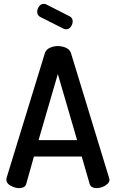

<svg xmlns="http://www.w3.org/2000/svg" viewBox="-20 -976 601 996"><path d="M79 0Q65 0 49 -6Q33 -12 23 -21.5Q13 -31 13 -44Q13 -47 14 -53L213 -701Q219 -719 238.5 -728Q258 -737 280 -737Q303 -737 322.5 -728Q342 -719 348 -701L546 -53Q548 -47 548 -44Q548 -32 537.5 -22Q527 -12 511.5 -6Q496 0 481 0Q468 0 458.5 -5Q449 -10 445 -22L404 -164H156L116 -22Q113 -10 102.5 -5Q92 0 79 0ZM180 -249H380L280 -592ZM323 -824Q319 -824 316 -825Q313 -826 310 -827L189 -888Q173 -896 173 -915Q173 -929 182.5 -942.5Q192 -956 207 -956Q212 -956 218 -954L342 -891Q357 -883 357 -865Q357 -851 347.5 -837.5Q338 -824 323 -824Z"/></svg>

Font: Dosis SemiBold
Style: Regular
Weight: 600
Designer: EdgarTolentino, PabloImpallari, IginoMarini
Foundry: EdgarTolentino, PabloImpallari, IginoMarini
Version: Version 3.001; ttfautohint (v1.8.2)